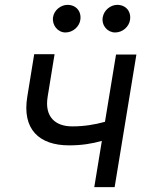

<svg xmlns="http://www.w3.org/2000/svg" viewBox="-20 -770 614 790"><path d="M541.2 -545.5H457.4L411.9 -268.8C369.3 -257.1 326.7 -250 277 -250C208.5 -250 162.3 -288.4 176.1 -372.2L204.5 -546.9H120.7L92.3 -372.2C70.3 -238.6 140.3 -171.9 264.2 -171.9C315.3 -171.9 357.6 -178.6 399.1 -190.3L367.9 0H451.7ZM198.2 -698.9C193.5 -666.2 218 -636.4 249.3 -636.4C280.5 -636.4 306.1 -660.5 310.4 -687.5C316.1 -723 293.3 -750 257.8 -750C230.8 -750 202.4 -728.7 198.2 -698.9ZM402.7 -698.9C397 -664.8 422.6 -636.4 453.8 -636.4C485.1 -636.4 510.7 -660.5 514.9 -687.5C520.6 -723 497.9 -750 462.4 -750C435.4 -750 407.7 -728.7 402.7 -698.9Z"/></svg>

Font: Margiela Sans
Style: Italic
Weight: 400
Italic angle: -9.39999°
Designer: Stefan Endress, Andreas Faust
Version: Version 1.100;FEAKit 1.0